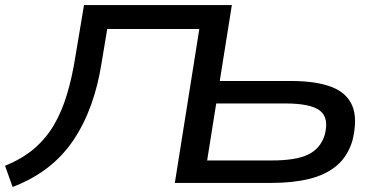

<svg xmlns="http://www.w3.org/2000/svg" viewBox="-30 -725 1493 761"><path d="M20 16 -10 -68Q59 -96 106 -136.5Q153 -177 184 -230Q215 -283 235.5 -351Q256 -419 269 -502L303 -705H889L841 -404H1124Q1221 -404 1282.5 -381Q1344 -358 1366 -306.5Q1388 -255 1367 -168Q1348 -105 1304.5 -68.5Q1261 -32 1196 -16Q1131 0 1047 0H663L760 -610H395L373 -478Q359 -387 331 -309.5Q303 -232 261 -169.5Q219 -107 159 -60.5Q99 -14 20 16ZM791 -89H1047Q1143 -89 1191.5 -112.5Q1240 -136 1257 -190Q1275 -258 1238 -286.5Q1201 -315 1099 -315H827Z"/></svg>

Font: Nunito Sans 7pt Expanded Medium
Style: Italic
Weight: 500
Width: 7
Italic angle: -9°
Designer: Vernon Adams
Foundry: Vernon Adams
Version: Version 3.101;gftools[0.9.27]